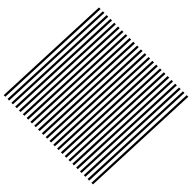

<svg xmlns="http://www.w3.org/2000/svg" viewBox="-233 -1042 1484 1484"><g transform="rotate(45 509.0 -300.0)"><path d="M0 199.7 41.5 -800.3H59.1L17.6 199.7ZM41.5 199.7 83.5 -800.3H100.6L59.1 199.7ZM83.5 199.7 125 -800.3H142.6L100.6 199.7ZM125 199.7 166.5 -800.3H184.1L142.6 199.7ZM166.5 199.7 208.5 -800.3H225.6L184.1 199.7ZM208.5 199.7 250 -800.3H267.6L225.6 199.7ZM250 199.7 291.5 -800.3H309.1L267.6 199.7ZM291.5 199.7 333.5 -800.3H350.6L309.1 199.7ZM333.5 199.7 375 -800.3H392.6L350.6 199.7ZM375 199.7 416.5 -800.3H434.1L392.6 199.7ZM416.5 199.7 458.5 -800.3H475.6L434.1 199.7ZM458.5 199.7 500 -800.3H517.6L475.6 199.7ZM500 199.7 541.5 -800.3H559.1L517.6 199.7ZM541.5 199.7 583.5 -800.3H600.6L559.1 199.7ZM583.5 199.7 625 -800.3H642.6L600.6 199.7ZM625 199.7 666.5 -800.3H684.1L642.6 199.7ZM666.5 199.7 708.5 -800.3H725.6L684.1 199.7ZM708.5 199.7 750 -800.3H767.6L725.6 199.7ZM750 199.7 791.5 -800.3H809.1L767.6 199.7ZM791.5 199.7 833.5 -800.3H850.6L809.1 199.7ZM833.5 199.7 875 -800.3H892.6L850.6 199.7ZM875 199.7 916.5 -800.3H934.1L892.6 199.7ZM916.5 199.7 958.5 -800.3H975.6L934.1 199.7ZM958.5 199.7 1000 -800.3H1017.6L975.6 199.7Z"/></g></svg>

Font: RasterInfo
Style: Regular
Weight: 400
Version: Version 1.02